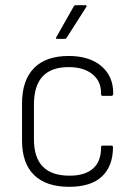

<svg xmlns="http://www.w3.org/2000/svg" viewBox="-20 -710 519 741"><path d="M247 11Q158 11 111.5 -34.5Q65 -80 65 -168V-310Q65 -400 111 -447Q157 -494 245 -494Q325 -494 371 -455Q417 -416 417 -350Q417 -340 410 -340H376Q370 -340 370 -348Q371 -396 337 -423.5Q303 -451 245 -451Q111 -451 111 -307V-172Q111 -32 248 -32Q308 -32 339 -59.5Q370 -87 370 -140Q370 -148 375 -148H410Q416 -148 416 -142Q416 -69 373.5 -29Q331 11 247 11ZM201 -560Q194 -560 197 -566L265 -686Q267 -690 272 -690H310Q313 -690 314 -688Q315 -686 313 -683L237 -564Q235 -560 230 -560Z"/></svg>

Font: Sofia Sans Semi Condensed Light
Style: Regular
Weight: 300
Designer: Botio Nikoltchev, Ani Petrova
Foundry: lettersoup
Version: Version 4.100; ttfautohint (v1.8.4.7-5d5b)